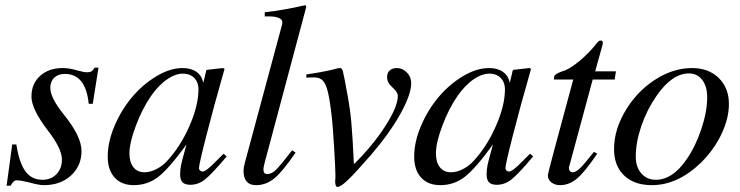

<svg xmlns="http://www.w3.org/2000/svg" viewBox="-20 -713 2896 751"><path d="M27.8 -147.9H43.9Q55.2 -75.7 79.6 -42.7Q104 -9.8 146 -9.8Q179.7 -9.8 200.9 -31.7Q222.2 -53.7 222.2 -88.9Q222.2 -132.3 166 -204.1Q103 -287.1 103 -335Q103 -385.3 136.7 -416Q170.4 -446.8 225.1 -446.8Q252 -446.8 284.2 -437Q309.6 -430.2 319.8 -430.2Q331.5 -430.2 337.9 -434.1Q344.2 -438 350.1 -448.2H365.2L342.8 -307.1H327.1Q320.8 -366.2 297.6 -395Q274.4 -423.8 233.9 -423.8Q207.5 -423.8 192.1 -409.2Q176.8 -394.5 176.8 -369.1Q176.8 -330.1 231 -263.2Q298.8 -179.2 298.8 -122.1Q298.8 -64 257.6 -26.4Q216.3 11.2 151.9 11.2Q131.8 11.2 96.2 1Q60.1 -7.8 45.9 -7.8Q32.2 -7.8 22 13.2H5.9Z M854.5 -111.8 866.7 -101.1Q808.6 -32.2 782 -11.2Q755.4 9.8 724.6 9.8Q703.6 9.8 694.1 0.2Q684.6 -9.3 684.6 -30.8Q684.6 -49.8 688.2 -67.4Q691.9 -85 709.5 -147.9Q641.1 -53.7 599.1 -21.2Q557.1 11.2 503.4 11.2Q455.6 11.2 428.5 -18.3Q401.4 -47.9 401.4 -100.1Q401.4 -158.7 428.5 -221.7Q455.6 -284.7 497.1 -333.7Q538.6 -382.8 591.8 -414.8Q645 -446.8 694.3 -446.8Q727.5 -446.8 748.5 -431.9Q769.5 -417 775.4 -389.2L786.6 -437L789.6 -439.9L851.6 -446.8L858.4 -443.8Q856.9 -438 852.5 -422.9Q815.9 -294.9 787.1 -182.4Q758.3 -69.8 758.3 -55.2Q758.3 -49.8 762.5 -45.9Q766.6 -42 772.5 -42Q786.1 -42 825.7 -83ZM700.7 -424.8Q669.4 -426.8 635.3 -403.8Q601.1 -380.9 570.3 -336.9Q536.6 -288.1 511.5 -221.4Q486.3 -154.8 486.3 -112.8Q486.3 -78.1 502 -58.6Q517.6 -39.1 545.4 -39.1Q566.9 -39.1 590.8 -51Q614.7 -63 633.3 -83Q686 -140.1 721.2 -220.5Q756.3 -300.8 756.3 -363.8Q756.3 -390.1 741.2 -406.7Q726.1 -423.3 700.7 -424.8Z M1122.6 -125 1136.2 -116.2Q1085.9 -42.5 1053.5 -15.6Q1021 11.2 981.4 11.2Q932.6 11.2 932.6 -44.9Q932.6 -56.6 936.5 -71.8L1080.6 -606.9Q1084.5 -618.7 1084.5 -626Q1084.5 -636.7 1070.6 -642.8Q1056.6 -648.9 1032.2 -648.9H1015.6V-665Q1093.3 -673.8 1174.3 -692.9L1178.2 -687L1021.5 -100.1V-98.1Q1020.5 -97.2 1018.6 -89.8Q1010.3 -59.1 1010.3 -50.8Q1010.3 -32.2 1025.4 -32.2Q1042 -32.2 1058.3 -47.6Q1074.7 -63 1122.6 -125Z M1178.2 -409.2V-421.9Q1244.1 -431.2 1290 -442.9Q1300.3 -446.8 1311 -446.8Q1317.9 -446.8 1321.5 -432.9Q1325.2 -418.9 1339.4 -340.8Q1349.6 -286.1 1354.2 -234.6Q1358.9 -183.1 1364.3 -70.8Q1437 -142.1 1486.6 -219Q1536.1 -295.9 1536.1 -337.9Q1536.1 -351.6 1518.1 -368.2Q1504.4 -380.4 1499.3 -389.9Q1494.1 -399.4 1494.1 -412.1Q1494.1 -428.2 1504.4 -437.5Q1514.6 -446.8 1532.2 -446.8Q1554.7 -446.8 1571.5 -429.4Q1588.4 -412.1 1588.4 -388.2Q1588.4 -343.3 1545.7 -266.8Q1502.9 -190.4 1430.2 -106Q1371.1 -38.1 1342 -10Q1313 18.1 1300.3 18.1Q1291 18.1 1291 -3.9Q1291 -4.9 1292 -18.1V-27.8Q1292 -51.8 1286.9 -136.2Q1281.7 -220.7 1278.3 -251Q1270.5 -320.3 1262.7 -352.5Q1254.9 -384.8 1242.9 -397.5Q1231 -410.2 1208 -410.2Q1189.5 -410.2 1178.2 -409.2Z M2053.2 -111.8 2065.4 -101.1Q2007.3 -32.2 1980.7 -11.2Q1954.1 9.8 1923.3 9.8Q1902.3 9.8 1892.8 0.2Q1883.3 -9.3 1883.3 -30.8Q1883.3 -49.8 1887 -67.4Q1890.6 -85 1908.2 -147.9Q1839.8 -53.7 1797.9 -21.2Q1755.9 11.2 1702.1 11.2Q1654.3 11.2 1627.2 -18.3Q1600.1 -47.9 1600.1 -100.1Q1600.1 -158.7 1627.2 -221.7Q1654.3 -284.7 1695.8 -333.7Q1737.3 -382.8 1790.5 -414.8Q1843.8 -446.8 1893.1 -446.8Q1926.3 -446.8 1947.3 -431.9Q1968.3 -417 1974.1 -389.2L1985.4 -437L1988.3 -439.9L2050.3 -446.8L2057.1 -443.8Q2055.7 -438 2051.3 -422.9Q2014.6 -294.9 1985.8 -182.4Q1957 -69.8 1957 -55.2Q1957 -49.8 1961.2 -45.9Q1965.3 -42 1971.2 -42Q1984.9 -42 2024.4 -83ZM1899.4 -424.8Q1868.2 -426.8 1834 -403.8Q1799.8 -380.9 1769 -336.9Q1735.4 -288.1 1710.2 -221.4Q1685.1 -154.8 1685.1 -112.8Q1685.1 -78.1 1700.7 -58.6Q1716.3 -39.1 1744.1 -39.1Q1765.6 -39.1 1789.6 -51Q1813.5 -63 1832 -83Q1884.8 -140.1 1919.9 -220.5Q1955.1 -300.8 1955.1 -363.8Q1955.1 -390.1 1939.9 -406.7Q1924.8 -423.3 1899.4 -424.8Z M2389.2 -434.1 2384.3 -401.9H2298.3L2207 -64Q2205.1 -60.1 2205.1 -58.1Q2205.1 -49.3 2209.2 -44.2Q2213.4 -39.1 2220.2 -39.1Q2232.4 -39.1 2249.5 -55.7Q2266.6 -72.3 2303.2 -119.1L2315.9 -111.8Q2268.1 -41 2237.3 -14.9Q2206.5 11.2 2170.9 11.2Q2150.4 11.2 2136.7 0.5Q2123 -10.3 2123 -26.9Q2123 -33.7 2147 -123L2222.2 -401.9H2147V-408.2Q2147 -416.5 2153.8 -421.9Q2160.6 -427.2 2179.2 -434.1Q2204.6 -439.9 2244.9 -473.1Q2285.2 -506.3 2314.9 -544.9Q2322.8 -554.2 2327.1 -554.2H2330.1H2332Q2337.9 -554.2 2337.9 -543.9Q2337.9 -541 2336.9 -538.1L2308.1 -434.1Z M2687 -446.8Q2751.5 -446.8 2791.3 -408Q2831.1 -369.1 2831.1 -306.2Q2831.1 -249.5 2801.8 -188.2Q2772.5 -127 2722.2 -77.1Q2630.9 11.2 2529.8 11.2Q2460.9 11.2 2421.4 -26.4Q2381.8 -64 2381.8 -129.9Q2381.8 -210 2432.1 -289.3Q2482.4 -368.7 2562 -413.1Q2623.5 -446.8 2687 -446.8ZM2674.8 -425.8Q2608.4 -425.8 2547.9 -337.9Q2510.3 -283.7 2488.5 -220Q2466.8 -156.2 2466.8 -100.1Q2466.8 -59.6 2488.5 -34.7Q2510.3 -9.8 2544.9 -9.8Q2610.8 -9.8 2665 -88.9Q2700.2 -139.2 2723.1 -207.8Q2746.1 -276.4 2746.1 -332Q2746.1 -375.5 2726.6 -400.6Q2707 -425.8 2674.8 -425.8Z"/></svg>

Font: Accordance
Style: Italic
Weight: 400
Italic angle: -11°
Version: Version 1.2 (build January 31, 2020) Miklal Software Solutio